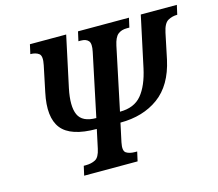

<svg xmlns="http://www.w3.org/2000/svg" viewBox="-102 -843 1104 972"><g transform="rotate(-15 450.5 -357.0)"><path d="M224 0 235 -49H246Q275 -49 296 -60Q317 -71 326 -114L347 -212Q211 -212 163.5 -272.5Q116 -333 143 -459L171 -593Q181 -640 164.5 -652.5Q148 -665 120 -665L131 -714H321L264 -448Q245 -357 265.5 -311.5Q286 -266 359 -266L428 -594Q437 -636 424.5 -650.5Q412 -665 385 -665H372L383 -714H650L639 -665H625Q597 -665 579 -650.5Q561 -636 552 -594L483 -266Q558 -266 597 -313Q636 -360 655 -448L712 -714H901L890 -665Q863 -665 841 -652.5Q819 -640 809 -593L781 -459Q753 -331 671.5 -271.5Q590 -212 471 -212L450 -114Q441 -71 458 -60Q475 -49 504 -49H515L504 0Z"/></g></svg>

Font: Noto Serif ExtraCondensed
Style: Bold Italic
Weight: 700
Width: 2
Italic angle: -12°
Designer: Monotype Design Team
Foundry: Monotype Imaging Inc.
Version: Version 2.013; ttfautohint (v1.8.4.7-5d5b)